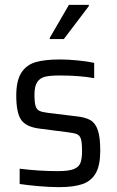

<svg xmlns="http://www.w3.org/2000/svg" viewBox="-20 -763 480 791"><path d="M47 0ZM61 -5V-68Q140 -58 218 -58Q262 -58 283 -66Q304 -74 311 -91Q318 -108 318 -140Q318 -175 313.5 -190Q309 -205 297.5 -210Q286 -215 260 -218L144 -233Q87 -240 67 -269.5Q47 -299 47 -369Q47 -431 68 -463.5Q89 -496 127 -507Q165 -518 227 -518Q261 -518 301 -514Q341 -510 368 -504V-441Q309 -452 226 -452Q187 -452 166 -447Q145 -442 133.5 -425Q122 -408 122 -373Q122 -341 126.5 -326.5Q131 -312 142 -306.5Q153 -301 178 -298L293 -284Q332 -280 352.5 -268Q373 -256 383 -227Q393 -198 393 -142Q393 -82 374.5 -49.5Q356 -17 319.5 -4.5Q283 8 223 8Q186 8 140 4Q94 0 61 -5ZM185 -602V-607L264 -743H346V-738L243 -602Z"/></svg>

Font: Assailand
Style: Regular
Weight: 400
Designer: Hector Gatti with collaboration of the Omnibus-Type team
Foundry: Omnibus-Type
Version: Version 0.072;October 19, 2019;FontCreator 12.0.0.2547 64-bi